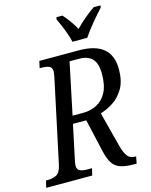

<svg xmlns="http://www.w3.org/2000/svg" viewBox="-153 -1017 865 1102"><g transform="rotate(-15 279.5 -465.5)"><path d="M-18 0 -9 -41H3Q30 -41 53 -52Q76 -63 86 -108L192 -605Q193 -614 194.5 -621.5Q196 -629 196 -634Q196 -659 178.5 -666Q161 -673 135 -673H123L132 -714H367Q561 -714 561 -551Q561 -480 535 -436Q509 -392 471 -367.5Q433 -343 395 -332L450 -120Q461 -80 476.5 -60.5Q492 -41 520 -41H527L519 0H504Q455 0 424.5 -10Q394 -20 377 -45.5Q360 -71 349 -117L304 -315H225L181 -108Q180 -100 178.5 -92.5Q177 -85 177 -80Q177 -55 194 -48Q211 -41 237 -41H265L255 0ZM299 -361Q343 -361 379.5 -380Q416 -399 438 -440Q460 -481 460 -549Q460 -611 434 -639Q408 -667 355 -667H299L235 -361ZM344 -771Q336 -808 319.5 -849Q303 -890 289 -918L292 -931H327Q345 -912 364 -885.5Q383 -859 397 -833Q422 -859 454 -886Q486 -913 513 -931H554L551 -918Q525 -890 491 -849Q457 -808 432 -771Z"/></g></svg>

Font: Noto Serif Condensed
Style: Italic
Weight: 400
Width: 3
Italic angle: -12°
Designer: Monotype Design Team
Foundry: Monotype Imaging Inc.
Version: Version 2.014; ttfautohint (v1.8.4.7-5d5b)